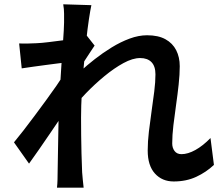

<svg xmlns="http://www.w3.org/2000/svg" viewBox="-20 -826 1040 893"><path d="M975 -59Q939 -25 892.5 -3.5Q846 18 788 18Q734 18 700.5 -19Q667 -56 667 -126Q667 -167 672.5 -214Q678 -261 685 -309Q692 -357 697.5 -401Q703 -445 703 -480Q703 -518 684.5 -537Q666 -556 632 -556Q597 -556 554 -532.5Q511 -509 466 -472Q421 -435 379.5 -392Q338 -349 306 -310V-448Q325 -468 354.5 -495Q384 -522 421 -551Q458 -580 499.5 -605.5Q541 -631 583 -646.5Q625 -662 664 -662Q716 -662 749.5 -643.5Q783 -625 799.5 -592.5Q816 -560 816 -518Q816 -480 811 -433.5Q806 -387 799 -338.5Q792 -290 786.5 -243.5Q781 -197 781 -159Q781 -138 792 -123.5Q803 -109 824 -109Q854 -109 889 -128.5Q924 -148 959 -184ZM289 -536Q274 -534 249 -531Q224 -528 195 -524Q166 -520 136 -516Q106 -512 81 -508L69 -624Q89 -623 107.5 -623.5Q126 -624 150 -625Q173 -626 205.5 -630Q238 -634 272.5 -638.5Q307 -643 337 -649Q367 -655 383 -661L420 -614Q412 -602 400 -584Q388 -566 376.5 -548Q365 -530 356 -516L306 -343Q289 -318 265 -282.5Q241 -247 214.5 -208Q188 -169 162 -131.5Q136 -94 115 -65L45 -164Q64 -187 89 -219Q114 -251 141 -287.5Q168 -324 194.5 -360Q221 -396 243 -428Q265 -460 279 -482L282 -515ZM278 -721Q278 -741 278 -762.5Q278 -784 274 -806L405 -802Q400 -779 393.5 -736Q387 -693 381 -636.5Q375 -580 369.5 -518Q364 -456 360.5 -394.5Q357 -333 357 -280Q357 -238 357.5 -196.5Q358 -155 359 -113Q360 -71 362 -25Q363 -12 365 9.5Q367 31 369 47H245Q247 30 247.5 9.5Q248 -11 248 -23Q249 -71 249.5 -111.5Q250 -152 251 -197Q252 -242 253 -302Q254 -325 256 -361.5Q258 -398 260.5 -441.5Q263 -485 266 -530Q269 -575 272 -614.5Q275 -654 276.5 -682.5Q278 -711 278 -721Z"/></svg>

Font: Noto Sans JP Thin SemiBold
Style: Regular
Weight: 600
Version: Version 2.004-H2;hotconv 1.0.118;makeotfexe 2.5.65603